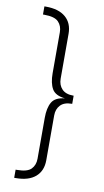

<svg xmlns="http://www.w3.org/2000/svg" viewBox="-97 -810 530 975"><g transform="rotate(10 167.5 -322.0)"><path d="M273 -343H275V-301H273Q234 -301 214.5 -280.5Q195 -260 195 -227V4Q195 59 159.5 89.5Q124 120 58 120H50V78H57Q110 78 130 57.5Q150 37 150 4V-207Q150 -258 167 -287.5Q184 -317 234 -322Q184 -327 167 -356.5Q150 -386 150 -437V-648Q150 -681 130 -701.5Q110 -722 57 -722H50V-764H58Q124 -764 159.5 -733.5Q195 -703 195 -648V-417Q195 -384 214.5 -363.5Q234 -343 273 -343Z"/></g></svg>

Font: Khand Variable Light
Style: Regular
Weight: 300
Designer: Satya Rajpurohit
Foundry: Indian Type Foundry
Version: Version 3.000